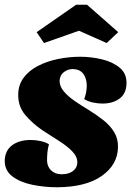

<svg xmlns="http://www.w3.org/2000/svg" viewBox="-39 -770 555 812"><path d="M203 22Q149 22 98 11.5Q47 1 14 -23.5Q-19 -48 -19 -90Q-18 -133 12 -155.5Q42 -178 91 -178Q111 -178 132 -173.5Q153 -169 168 -160Q163 -141 161.5 -125.5Q160 -110 160 -90Q161 -65 177.5 -49Q194 -33 222 -33Q252 -33 270 -47Q288 -61 288 -83Q288 -108 266 -130.5Q244 -153 210.5 -174Q177 -195 142 -218Q99 -247 68 -283.5Q37 -320 38 -372Q39 -412 61.5 -442Q84 -472 122 -491.5Q160 -511 206.5 -520.5Q253 -530 300 -530Q347 -530 392.5 -519Q438 -508 467.5 -483.5Q497 -459 496 -417Q495 -374 466.5 -353Q438 -332 394 -332Q375 -332 354 -336.5Q333 -341 317 -351Q327 -376 328 -406Q328 -438 313.5 -457.5Q299 -477 270 -478Q248 -478 231 -465Q214 -452 213 -428Q213 -405 230.5 -384Q248 -363 276 -343.5Q304 -324 336 -305Q370 -284 398.5 -261.5Q427 -239 444 -211Q461 -183 460 -146Q458 -73 391.5 -26Q325 21 203 22ZM147 -588 116 -634 283 -750H329L461 -634L412 -588L295 -640Z"/></svg>

Font: Sansita Swashed ExtraBold
Style: Regular
Weight: 800
Designer: Pablo Cosgaya
Foundry: Omnibus-Type
Version: Version 1.003; ttfautohint (v1.8.3)